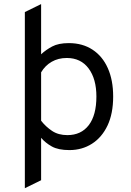

<svg xmlns="http://www.w3.org/2000/svg" viewBox="-20 -740 656 962"><path d="M104.5 203V-679.5L186 -719.5V-468Q209.5 -490 241.2 -507Q273 -524 324.5 -524Q393.5 -524 443.5 -491.2Q493.5 -458.5 520.2 -398.5Q547 -338.5 547 -256.5Q547 -171 518.8 -111.2Q490.5 -51.5 440.8 -19.8Q391 12 327.5 12Q272 12 239.5 -6.2Q207 -24.5 186 -49.5V163ZM317.5 -63Q386.5 -63 424.8 -113Q463 -163 463 -256.5Q463 -344.5 424 -397Q385 -449.5 314.5 -449.5Q272 -449.5 239 -430.5Q206 -411.5 186 -377.5V-135Q209.5 -105 241 -84Q272.5 -63 317.5 -63Z"/></svg>

Font: Overpass Mono
Style: Regular
Weight: 400
Designer: Delve Withrington, Dave Bailey
Foundry: Delve Fonts LLC
Version: Version 4.000